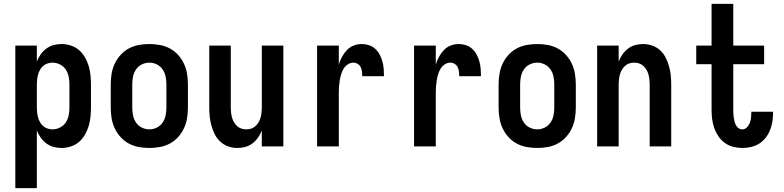

<svg xmlns="http://www.w3.org/2000/svg" viewBox="-20 -755 4040 990"><path d="M59 215V-520H170V-438Q178 -458 190 -475Q202 -492 219 -504.5Q236 -517 256 -522.5Q276 -528 297 -528Q321 -528 344.5 -520.5Q368 -513 386.5 -497.5Q405 -482 417.5 -460.5Q430 -439 437 -416Q444 -393 446.5 -368.5Q449 -344 449 -320V-200Q449 -176 446.5 -151.5Q444 -127 437 -104Q430 -81 417.5 -59.5Q405 -38 386.5 -22.5Q368 -7 344.5 0.5Q321 8 297 8Q276 8 256 2.5Q236 -3 219 -15.5Q202 -28 190 -45Q178 -62 170 -82V215ZM251 -88Q271 -88 289.5 -97.5Q308 -107 319 -123.5Q330 -140 334 -160Q338 -180 338 -200V-320Q338 -340 334 -360Q330 -380 319 -396.5Q308 -413 289.5 -422.5Q271 -432 251 -432Q238 -432 225.5 -428Q213 -424 203 -415.5Q193 -407 186.5 -395.5Q180 -384 176.5 -371.5Q173 -359 171.5 -346Q170 -333 170 -320V-200Q170 -187 171.5 -174Q173 -161 176.5 -148.5Q180 -136 186.5 -124.5Q193 -113 203 -104.5Q213 -96 225.5 -92Q238 -88 251 -88Z M750 8Q723 8 695.5 3Q668 -2 644 -15Q620 -28 601.5 -48.5Q583 -69 571.5 -93.5Q560 -118 555.5 -145.5Q551 -173 551 -200V-320Q551 -347 555.5 -374.5Q560 -402 571.5 -426.5Q583 -451 601.5 -471.5Q620 -492 644 -505Q668 -518 695.5 -523Q723 -528 750 -528Q777 -528 804.5 -523Q832 -518 856 -505Q880 -492 898.5 -471.5Q917 -451 928.5 -426.5Q940 -402 944.5 -374.5Q949 -347 949 -320V-200Q949 -173 944.5 -145.5Q940 -118 928.5 -93.5Q917 -69 898.5 -48.5Q880 -28 856 -15Q832 -2 804.5 3Q777 8 750 8ZM750 -88Q770 -88 788.5 -97Q807 -106 818.5 -123Q830 -140 834 -160Q838 -180 838 -200V-320Q838 -340 834 -360Q830 -380 818.5 -397Q807 -414 788.5 -423Q770 -432 750 -432Q730 -432 711.5 -423Q693 -414 681.5 -397Q670 -380 666 -360Q662 -340 662 -320V-200Q662 -180 666 -160Q670 -140 681.5 -123Q693 -106 711.5 -97Q730 -88 750 -88Z M1204 8Q1180 8 1157 0Q1134 -8 1116.5 -24Q1099 -40 1088 -61.5Q1077 -83 1070.5 -106Q1064 -129 1061.5 -152.5Q1059 -176 1059 -200V-520H1170V-200Q1170 -187 1171.5 -174Q1173 -161 1176.5 -148.5Q1180 -136 1186.5 -125Q1193 -114 1202.5 -105Q1212 -96 1224.5 -92Q1237 -88 1250 -88Q1263 -88 1275.5 -92Q1288 -96 1297.5 -105Q1307 -114 1313.5 -125Q1320 -136 1323.5 -148.5Q1327 -161 1328.5 -174Q1330 -187 1330 -200V-520H1441V0H1330V-82Q1322 -62 1310 -45Q1298 -28 1281.5 -15.5Q1265 -3 1245 2.5Q1225 8 1204 8Z M1615 0V-520H1727V-422Q1733 -443 1743.5 -462Q1754 -481 1768.5 -496.5Q1783 -512 1803.5 -520Q1824 -528 1845 -528Q1864 -528 1882.5 -522Q1901 -516 1915 -503Q1929 -490 1938 -473Q1947 -456 1952 -437.5Q1957 -419 1958.5 -400Q1960 -381 1960 -362H1848Q1848 -374 1846.5 -386Q1845 -398 1840 -408.5Q1835 -419 1824.5 -425.5Q1814 -432 1802 -432Q1786 -432 1772.5 -422.5Q1759 -413 1751 -399.5Q1743 -386 1738.5 -370.5Q1734 -355 1731.5 -339Q1729 -323 1728 -307.5Q1727 -292 1727 -276V0Z M2115 0V-520H2227V-422Q2233 -443 2243.5 -462Q2254 -481 2268.5 -496.5Q2283 -512 2303.5 -520Q2324 -528 2345 -528Q2364 -528 2382.5 -522Q2401 -516 2415 -503Q2429 -490 2438 -473Q2447 -456 2452 -437.5Q2457 -419 2458.5 -400Q2460 -381 2460 -362H2348Q2348 -374 2346.5 -386Q2345 -398 2340 -408.5Q2335 -419 2324.5 -425.5Q2314 -432 2302 -432Q2286 -432 2272.5 -422.5Q2259 -413 2251 -399.5Q2243 -386 2238.5 -370.5Q2234 -355 2231.5 -339Q2229 -323 2228 -307.5Q2227 -292 2227 -276V0Z M2750 8Q2723 8 2695.5 3Q2668 -2 2644 -15Q2620 -28 2601.5 -48.5Q2583 -69 2571.5 -93.5Q2560 -118 2555.5 -145.5Q2551 -173 2551 -200V-320Q2551 -347 2555.5 -374.5Q2560 -402 2571.5 -426.5Q2583 -451 2601.5 -471.5Q2620 -492 2644 -505Q2668 -518 2695.5 -523Q2723 -528 2750 -528Q2777 -528 2804.5 -523Q2832 -518 2856 -505Q2880 -492 2898.5 -471.5Q2917 -451 2928.5 -426.5Q2940 -402 2944.5 -374.5Q2949 -347 2949 -320V-200Q2949 -173 2944.5 -145.5Q2940 -118 2928.5 -93.5Q2917 -69 2898.5 -48.5Q2880 -28 2856 -15Q2832 -2 2804.5 3Q2777 8 2750 8ZM2750 -88Q2770 -88 2788.5 -97Q2807 -106 2818.5 -123Q2830 -140 2834 -160Q2838 -180 2838 -200V-320Q2838 -340 2834 -360Q2830 -380 2818.5 -397Q2807 -414 2788.5 -423Q2770 -432 2750 -432Q2730 -432 2711.5 -423Q2693 -414 2681.5 -397Q2670 -380 2666 -360Q2662 -340 2662 -320V-200Q2662 -180 2666 -160Q2670 -140 2681.5 -123Q2693 -106 2711.5 -97Q2730 -88 2750 -88Z M3059 0V-520H3170V-438Q3178 -458 3190 -475Q3202 -492 3218.5 -504.5Q3235 -517 3255 -522.5Q3275 -528 3296 -528Q3320 -528 3343 -520Q3366 -512 3383.5 -496Q3401 -480 3412 -458.5Q3423 -437 3429.5 -414Q3436 -391 3438.5 -367.5Q3441 -344 3441 -320V0H3330V-320Q3330 -333 3328.5 -346Q3327 -359 3323.5 -371.5Q3320 -384 3313.5 -395Q3307 -406 3297.5 -415Q3288 -424 3275.5 -428Q3263 -432 3250 -432Q3237 -432 3224.5 -428Q3212 -424 3202.5 -415Q3193 -406 3186.5 -395Q3180 -384 3176.5 -371.5Q3173 -359 3171.5 -346Q3170 -333 3170 -320V0Z M3808 8Q3784 8 3760.5 2Q3737 -4 3717.5 -18Q3698 -32 3684.5 -52Q3671 -72 3663 -94.5Q3655 -117 3652 -141Q3649 -165 3649 -189V-424H3570V-520H3649V-735H3761V-520H3920V-424H3761V-189Q3761 -178 3761.5 -168Q3762 -158 3763.5 -148Q3765 -138 3767.5 -128Q3770 -118 3775 -109Q3780 -100 3788.5 -94Q3797 -88 3808 -88Q3821 -88 3831 -98Q3841 -108 3846 -121Q3851 -134 3852.5 -147.5Q3854 -161 3854 -175V-179H3966V-169Q3966 -147 3962 -124.5Q3958 -102 3949.5 -81.5Q3941 -61 3926.5 -43Q3912 -25 3893 -13.5Q3874 -2 3852 3Q3830 8 3808 8Z"/></svg>

Font: Iosevka Curly
Style: Bold
Weight: 700
Monospace: yes
Designer: Belleve Invis
Foundry: Belleve Invis
Version: Version 22.1.2; ttfautohint (v1.8.4)